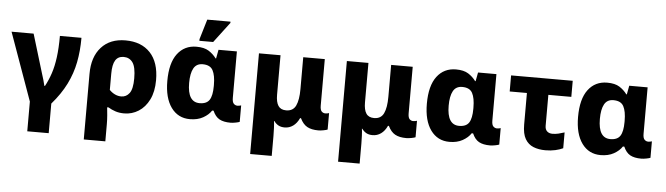

<svg xmlns="http://www.w3.org/2000/svg" viewBox="-56 -1017 5199 1499"><g transform="rotate(5 2543.0 -268.0)"><path d="M190 215V-18L0 -549H173L266 -242Q272 -224 280 -196.5Q288 -169 292 -150H297Q323 -198 341.5 -253.5Q360 -309 369.5 -381Q379 -453 379 -549H548Q548 -446 530.5 -356.5Q513 -267 471.5 -183.5Q430 -100 358 -17V215Z M635 240V-274Q635 -407 703.5 -483Q772 -559 893 -559Q1017 -559 1087 -484.5Q1157 -410 1157 -270Q1157 -180 1126 -117.5Q1095 -55 1043.5 -22.5Q992 10 931 10Q893 10 862.5 0Q832 -10 806 -26H795Q798 -2 801 35.5Q804 73 804 105V240ZM897 -120Q936 -120 961 -153Q986 -186 986 -269Q986 -358 960.5 -393.5Q935 -429 890 -429Q846 -429 825 -395.5Q804 -362 804 -289V-163Q823 -143 847 -131.5Q871 -120 897 -120Z M1446 10Q1353 10 1299 -64.5Q1245 -139 1245 -272Q1245 -413 1300 -485.5Q1355 -558 1449 -558Q1510 -558 1545.5 -535.5Q1581 -513 1605 -480H1609L1622 -549H1766V-185Q1766 -151 1778.5 -139Q1791 -127 1807 -127Q1813 -127 1822.5 -128.5Q1832 -130 1836 -132V-3Q1828 1 1804.5 5.5Q1781 10 1765 10Q1710 10 1677.5 -8Q1645 -26 1625 -72H1614Q1592 -38 1549 -14Q1506 10 1446 10ZM1511 -121Q1566 -121 1588 -155Q1610 -189 1610 -263V-273Q1610 -347 1589 -386.5Q1568 -426 1509 -426Q1460 -426 1438 -386Q1416 -346 1416 -271Q1416 -121 1511 -121ZM1467 -606V-619L1514 -776H1696V-766L1575 -606Z M1939 240V-549H2108V-239Q2108 -182 2127 -153Q2146 -124 2189 -124Q2243 -124 2264.5 -169Q2286 -214 2286 -299V-549H2455V-185Q2455 -151 2467 -139Q2479 -127 2496 -127Q2502 -127 2511.5 -128.5Q2521 -130 2525 -132V-3Q2517 1 2493.5 5.5Q2470 10 2453 10Q2399 10 2365.5 -8.5Q2332 -27 2310 -73H2303Q2284 -32 2254.5 -11Q2225 10 2189 10Q2160 10 2140 -1Q2120 -12 2105 -33H2102Q2105 -14 2106.5 21.5Q2108 57 2108 84V240Z M2628 240V-549H2797V-239Q2797 -182 2816 -153Q2835 -124 2878 -124Q2932 -124 2953.5 -169Q2975 -214 2975 -299V-549H3144V-185Q3144 -151 3156 -139Q3168 -127 3185 -127Q3191 -127 3200.5 -128.5Q3210 -130 3214 -132V-3Q3206 1 3182.5 5.5Q3159 10 3142 10Q3088 10 3054.5 -8.5Q3021 -27 2999 -73H2992Q2973 -32 2943.5 -11Q2914 10 2878 10Q2849 10 2829 -1Q2809 -12 2794 -33H2791Q2794 -14 2795.5 21.5Q2797 57 2797 84V240Z M3480 10Q3387 10 3333 -64.5Q3279 -139 3279 -272Q3279 -413 3334 -485.5Q3389 -558 3483 -558Q3544 -558 3579.5 -535.5Q3615 -513 3639 -480H3643L3656 -549H3800V-185Q3800 -151 3812.5 -139Q3825 -127 3841 -127Q3847 -127 3856.5 -128.5Q3866 -130 3870 -132V-3Q3862 1 3838.5 5.5Q3815 10 3799 10Q3744 10 3711.5 -8Q3679 -26 3659 -72H3648Q3626 -38 3583 -14Q3540 10 3480 10ZM3545 -121Q3600 -121 3622 -155Q3644 -189 3644 -263V-273Q3644 -347 3623 -386.5Q3602 -426 3543 -426Q3494 -426 3472 -386Q3450 -346 3450 -271Q3450 -121 3545 -121Z M4232 10Q4179 10 4138 -6.5Q4097 -23 4073.5 -63Q4050 -103 4050 -176V-423H3915V-549H4398V-423H4218V-181Q4218 -152 4234 -137.5Q4250 -123 4276 -123Q4300 -123 4323 -128.5Q4346 -134 4370 -142V-18Q4345 -6 4310 2Q4275 10 4232 10Z M4665 10Q4572 10 4518 -64.5Q4464 -139 4464 -272Q4464 -413 4519 -485.5Q4574 -558 4668 -558Q4729 -558 4764.5 -535.5Q4800 -513 4824 -480H4828L4841 -549H4985V-185Q4985 -151 4997.5 -139Q5010 -127 5026 -127Q5032 -127 5041.5 -128.5Q5051 -130 5055 -132V-3Q5047 1 5023.5 5.5Q5000 10 4984 10Q4929 10 4896.5 -8Q4864 -26 4844 -72H4833Q4811 -38 4768 -14Q4725 10 4665 10ZM4730 -121Q4785 -121 4807 -155Q4829 -189 4829 -263V-273Q4829 -347 4808 -386.5Q4787 -426 4728 -426Q4679 -426 4657 -386Q4635 -346 4635 -271Q4635 -121 4730 -121Z"/></g></svg>

Font: Noto Sans ExtraBold
Style: Regular
Weight: 800
Designer: Monotype Design Team
Foundry: Monotype Imaging Inc.
Version: Version 2.007